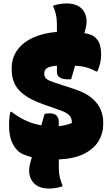

<svg xmlns="http://www.w3.org/2000/svg" viewBox="-20 -905 640 1120"><path d="M240 -240Q246 -242 252.5 -243Q259 -244 269 -244Q298 -244 310.5 -230Q323 -216 323 -193V-169Q344 -171 363.5 -176Q383 -181 399 -187V-191Q399 -217 384 -232.5Q369 -248 336 -260L237 -295Q160 -322 119 -353.5Q78 -385 63 -421.5Q48 -458 48 -500V-505Q48 -569 82.5 -615Q117 -661 176.5 -687Q236 -713 312 -719V-763Q312 -796 306 -821.5Q300 -847 289 -871Q306 -878 329.5 -881.5Q353 -885 367 -885Q438 -885 467.5 -841.5Q497 -798 477 -729Q475 -721 472 -712Q519 -704 537 -685Q557 -666 563.5 -641Q570 -616 570 -588Q570 -561 564.5 -537.5Q559 -514 548 -488H542Q512 -504 483 -512Q454 -520 418 -522Q412 -502 406.5 -482Q401 -462 395 -443Q379 -441 361 -443Q339 -446 325.5 -455Q312 -464 312 -488V-522Q268 -518 253 -507Q238 -496 238 -478V-474Q238 -455 251.5 -444.5Q265 -434 299 -423L409 -387Q478 -365 515.5 -333Q553 -301 567.5 -265Q582 -229 582 -193V-180Q582 -127 555 -82Q528 -37 471 -8Q414 21 323 25V73Q323 106 329.5 131.5Q336 157 346 181Q328 188 305 191.5Q282 195 268 195Q198 195 168 152Q138 109 158 39Q162 26 166 12Q138 5 116.5 -4.5Q95 -14 82 -27Q57 -53 45 -87.5Q33 -122 33 -175Q33 -227 41 -253H47Q84 -224 126.5 -203.5Q169 -183 221 -174Q226 -191 230.5 -207.5Q235 -224 240 -240Z"/></svg>

Font: Recursive Mn Csl St XBk
Style: Regular
Weight: 1000
Monospace: yes
Version: Version 1.079;hotconv 1.0.112;makeotfexe 2.5.65598; ttfautoh